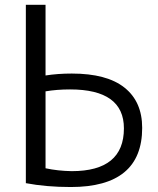

<svg xmlns="http://www.w3.org/2000/svg" viewBox="-20 -750 643 780"><path d="M85 -730.5H165V-443.4Q214.8 -451.2 271.5 -451.2Q414.1 -451.2 485.8 -394Q557.6 -336.9 557.6 -230.5Q557.6 9.8 267.6 9.8Q168 9.8 85 -5.9ZM165 -378.9V-66.4Q214.8 -55.7 271.5 -54.7Q483.4 -54.7 483.4 -228.5Q483.4 -386.7 264.6 -386.7Q210.9 -386.7 165 -378.9Z"/></svg>

Font: Mgen+ 1c regular
Style: Regular
Weight: 400
Designer: [Source Han Sans]
Ryoko NISHIZUKA  (kana & ideographs); Paul D. Hunt (Latin, Greek & Cyrillic); Wenlong ZHANG  (bopomofo
Version: Version 1.059.20150602